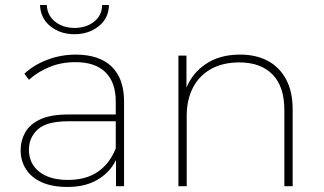

<svg xmlns="http://www.w3.org/2000/svg" viewBox="-20 -740 1288 763"><path d="M441 0V-104Q420 -61 379 -33Q327 3 248 3Q189 3 147.5 -15Q106 -33 84 -66.5Q62 -100 62 -143Q62 -181 80 -213.5Q98 -246 139.5 -265.5Q181 -285 251 -285H440V-336Q440 -413 399 -453Q358 -493 280 -493Q223 -493 176 -473.5Q129 -454 95 -423L77 -447Q114 -482 168 -502.5Q222 -523 281 -523Q374 -523 423.5 -475.5Q473 -428 473 -336V0ZM440 -258H251Q166 -258 130.5 -226Q95 -194 95 -145Q95 -90 136 -57.5Q177 -25 250 -25Q322 -25 369 -57.5Q416 -90 440 -150ZM276 -604Q220 -604 180.5 -635.5Q141 -667 139 -720H166Q168 -678 199.5 -653.5Q231 -629 276 -629Q322 -629 353.5 -653.5Q385 -678 386 -720H413Q412 -667 372 -635.5Q332 -604 276 -604Z M689 0V-519H721V-392Q745 -450 797 -485Q852 -523 934 -523Q998 -523 1044.5 -498Q1091 -473 1117 -424.5Q1143 -376 1143 -305V0H1110V-303Q1110 -396 1063 -444Q1016 -492 931 -492Q866 -492 819 -466Q772 -440 747 -392Q722 -344 722 -280V0Z"/></svg>

Font: Montserrat Thin ExtraLight
Style: Regular
Weight: 250
Version: Version 9.000